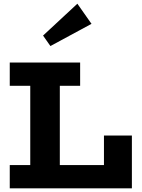

<svg xmlns="http://www.w3.org/2000/svg" viewBox="-20 -1027 772 1047"><path d="M479 -897 254.9 -775.9 214.8 -833 401.9 -1006.8ZM546.9 -288.1H699.2V0H33.2V-127H145V-559.1H33.2V-686H417V-559.1H306.2V-127H546.9Z"/></svg>

Font: BioRhyme ExtraBold
Style: Regular
Weight: 800
Designer: Aoife Mooney
Foundry: Aoife Mooney Type
Version: Version 1.500;PS 001.500;hotconv 1.0.88;makeotf.lib2.5.64775